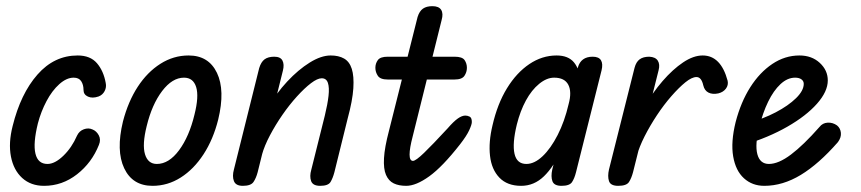

<svg xmlns="http://www.w3.org/2000/svg" viewBox="-20 -603 2795 623"><path d="M123 0Q80 0 52 -25.5Q24 -51 15.5 -95Q7 -139 21 -194Q47 -299 101.5 -361Q156 -423 232 -423Q273 -423 294.5 -398Q316 -373 323 -334Q326 -320 319.5 -307.5Q313 -295 300 -290Q280 -283 265.5 -289.5Q251 -296 251 -311Q251 -328 243.5 -339.5Q236 -351 219 -351Q196 -351 172.5 -330Q149 -309 131 -275Q113 -241 103 -203Q87 -138 95 -104.5Q103 -71 134 -71Q158 -71 185.5 -97.5Q213 -124 230 -163Q237 -178 252 -183.5Q267 -189 280 -183Q293 -178 300.5 -164Q308 -150 301 -133Q278 -75 230 -37.5Q182 0 123 0Z M475 0Q410 0 383 -57Q356 -114 379 -209Q396 -274 427 -321.5Q458 -369 500.5 -396Q543 -423 592 -423Q657 -423 684 -366.5Q711 -310 688 -215Q672 -151 640.5 -102.5Q609 -54 566.5 -27Q524 0 475 0ZM489 -71Q528 -71 561 -115.5Q594 -160 611 -231Q626 -290 616.5 -320.5Q607 -351 577 -351Q539 -351 506 -307.5Q473 -264 456 -194Q441 -134 450.5 -102.5Q460 -71 489 -71Z M1019 0Q995 0 989.5 -15.5Q984 -31 990 -52L1034 -228Q1043 -265 1046 -292Q1049 -319 1044 -334Q1039 -349 1024 -349Q1010 -349 989 -333Q968 -317 943.5 -290Q919 -263 896.5 -230.5Q874 -198 856 -164Q838 -130 830 -101L848 -251Q876 -300 912 -338.5Q948 -377 985 -400Q1022 -423 1053 -423Q1079 -423 1096.5 -413Q1114 -403 1121.5 -379.5Q1129 -356 1126.5 -316.5Q1124 -277 1108 -218L1065 -44Q1060 -25 1052.5 -12.5Q1045 0 1019 0ZM768 0Q745 0 739 -15.5Q733 -31 739 -53L821 -382Q827 -402 838.5 -410.5Q850 -419 870 -419Q890 -419 896.5 -406.5Q903 -394 898 -374L816 -44Q811 -25 802.5 -12.5Q794 0 768 0Z M1238 -345Q1214 -345 1206 -357Q1198 -369 1198 -383Q1198 -397 1206 -408Q1214 -419 1238 -419H1455Q1480 -419 1487.5 -408Q1495 -397 1495 -383Q1495 -369 1487 -357Q1479 -345 1455 -345ZM1298 0Q1274 0 1257.5 -8Q1241 -16 1232.5 -35.5Q1224 -55 1226 -90Q1228 -125 1242 -178L1335 -548Q1341 -567 1352.5 -575Q1364 -583 1383 -583Q1404 -583 1411.5 -571Q1419 -559 1413 -538L1319 -160Q1309 -122 1309 -101.5Q1309 -81 1320 -81Q1329 -81 1356 -107Q1383 -133 1432 -186Q1452 -209 1465.5 -218.5Q1479 -228 1490 -228Q1497 -228 1504 -224.5Q1511 -221 1511 -207Q1511 -199 1502.5 -180.5Q1494 -162 1473 -135Q1416 -62 1373 -31Q1330 0 1298 0Z M1671 0Q1626 0 1600.5 -26.5Q1575 -53 1570 -97.5Q1565 -142 1578 -196Q1594 -266 1625 -316.5Q1656 -367 1697.5 -395Q1739 -423 1786 -423Q1824 -423 1842.5 -400.5Q1861 -378 1863 -339.5Q1865 -301 1851 -252Q1829 -175 1803 -118.5Q1777 -62 1745 -31Q1713 0 1671 0ZM1688 -71Q1714 -71 1740.5 -96Q1767 -121 1789.5 -165Q1812 -209 1825 -265Q1836 -305 1824 -328Q1812 -351 1778 -351Q1754 -351 1729.5 -331Q1705 -311 1686.5 -277Q1668 -243 1657 -199Q1642 -137 1649.5 -104Q1657 -71 1688 -71ZM1802 0Q1778 0 1772.5 -15Q1767 -30 1772 -53L1855 -384Q1865 -419 1903 -419Q1923 -419 1930 -407.5Q1937 -396 1932 -375L1849 -44Q1844 -24 1836 -12Q1828 0 1802 0Z M1986 0Q1961 0 1956 -15.5Q1951 -31 1956 -53L2039 -383Q2044 -402 2055.5 -410.5Q2067 -419 2087 -419Q2107 -418 2114.5 -406Q2122 -394 2117 -375L2034 -44Q2029 -25 2021 -12.5Q2013 0 1986 0ZM2046 -96 2069 -253Q2097 -302 2130 -340Q2163 -378 2196.5 -400.5Q2230 -423 2260 -423Q2319 -423 2341 -341Q2344 -327 2335.5 -315.5Q2327 -304 2311 -300Q2292 -296 2279 -302.5Q2266 -309 2262 -326Q2256 -353 2240 -353Q2225 -353 2204 -336Q2183 -319 2158.5 -291Q2134 -263 2111.5 -229Q2089 -195 2071.5 -160.5Q2054 -126 2046 -96Z M2460 0Q2421 0 2394 -24.5Q2367 -49 2359 -95.5Q2351 -142 2367 -207Q2384 -272 2414.5 -320Q2445 -368 2486 -395.5Q2527 -423 2574 -423Q2614 -423 2640 -399Q2666 -375 2666 -342Q2666 -306 2631 -266.5Q2596 -227 2535 -192Q2474 -157 2395 -133L2407 -204Q2456 -217 2497 -238.5Q2538 -260 2563 -284.5Q2588 -309 2588 -331Q2588 -340 2580.5 -345.5Q2573 -351 2560 -351Q2535 -351 2512.5 -330Q2490 -309 2472.5 -273Q2455 -237 2444 -192Q2429 -134 2437.5 -102.5Q2446 -71 2475 -71Q2506 -71 2546.5 -101.5Q2587 -132 2639 -191Q2649 -204 2665.5 -205Q2682 -206 2696 -196Q2707 -187 2708.5 -172Q2710 -157 2699 -142Q2637 -71 2578.5 -35.5Q2520 0 2460 0Z"/></svg>

Font: Edu TAS Beginner Medium
Style: Regular
Weight: 500
Version: Version 1.003